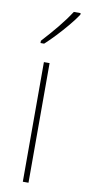

<svg xmlns="http://www.w3.org/2000/svg" viewBox="-88 -798 373 833"><g transform="rotate(10 98.5 -382.0)"><path d="M102 0H77V-527H102ZM197 -757Q181 -733 158 -705.5Q135 -678 110.5 -652Q86 -626 64 -606H48V-616Q82 -653 112.5 -690Q143 -727 167 -764H197Z"/></g></svg>

Font: Noto Sans Georgian Condensed Thin
Style: Regular
Weight: 100
Width: 3
Designer: Monotype Design Team, Akaki Razmadze
Foundry: Google LLC
Version: Version 2.005; ttfautohint (v1.8.4.7-5d5b)